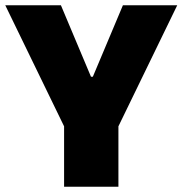

<svg xmlns="http://www.w3.org/2000/svg" viewBox="-21 -708 692 728"><path d="M222 0V-229L-1 -688H210L324 -417H331L445 -688H651L428 -229V0Z"/></svg>

Font: Saira ExtraBold
Style: Regular
Weight: 800
Designer: Hector Gatti with collaboration of the Omnibus-Type team
Foundry: Omnibus-Type
Version: Version 1.100; ttfautohint (v1.8.3)